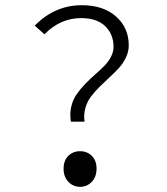

<svg xmlns="http://www.w3.org/2000/svg" viewBox="-20 -702 640 734"><path d="M251 -236.8Q246.1 -266.6 252.2 -293.5Q258.3 -320.3 272.5 -340.8Q286.6 -361.3 304.7 -380.1Q322.8 -398.9 342 -415.8Q361.3 -432.6 377.4 -448.7Q393.6 -464.8 403.8 -484.1Q414.1 -503.4 414.1 -522.9Q414.1 -570.8 382.3 -601.8Q350.6 -632.8 290 -632.8Q210.4 -632.8 149.9 -570.8L112.8 -604Q189.5 -682.1 293 -682.1Q374.5 -682.1 423.3 -639.2Q472.2 -596.2 472.2 -528.8Q472.2 -504.9 461.7 -482.7Q451.2 -460.4 435.1 -442.6Q418.9 -424.8 399.4 -407Q379.9 -389.2 361.3 -370.8Q342.8 -352.5 328.1 -333.3Q313.5 -314 306.4 -289.1Q299.3 -264.2 303.2 -236.8ZM330.8 -6.8Q312.5 12.2 286.1 12.2Q259.8 12.2 241.5 -6.8Q223.1 -25.9 223.1 -57.1Q223.1 -88.4 241.2 -106.2Q259.3 -124 286.1 -124Q313 -124 331.1 -106.2Q349.1 -88.4 349.1 -57.1Q349.1 -25.9 330.8 -6.8Z"/></svg>

Font: Office Code Pro Light
Style: Regular
Weight: 300
Designer: Nathan Rutzky & Paul D. Hunt
Foundry: Adobe Systems Incorporated
Version: Version 1.004;PS 001.004;hotconv 1.0.70;makeotf.lib2.5.58329